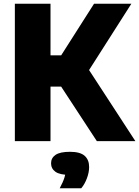

<svg xmlns="http://www.w3.org/2000/svg" viewBox="-20 -760 749 1034"><path d="M501.5 0 255 -376.5 486.5 -740H687.5L442 -355L445.5 -404.5L709 0ZM60 0V-740H252V0ZM226 -293.5V-462H328.5V-293.5ZM301.5 254Q320 219.5 327.2 195.8Q334.5 172 334.5 146L370.5 182H357.5Q302 182 278.5 165Q255 148 255 119.5Q255 90.5 279.2 74Q303.5 57.5 357 57.5Q411.5 57.5 435.8 79Q460 100.5 460 139.5Q460 168 448.2 199.8Q436.5 231.5 417.5 254Z"/></svg>

Font: Encode Sans SC ExtraBold
Style: Regular
Weight: 800
Version: Version 3.002